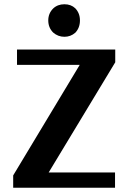

<svg xmlns="http://www.w3.org/2000/svg" viewBox="-20 -883 607 903"><path d="M283 -710Q253 -710 230 -730Q207 -753 207 -787Q207 -820 230 -843Q251 -863 283 -863Q314 -863 334 -844Q356 -821 356 -787Q356 -752 334 -729Q312 -710 283 -710ZM42 0V-58L355 -578H60V-650H522V-590L209 -72H521V0Z"/></svg>

Font: Arsenal
Style: Bold
Weight: 700
Designer: Andrij Shevchenko
Foundry: Stairsfor
Version: Version 2.001;PS 002.001;hotconv 1.0.88;makeotf.lib2.5.64775